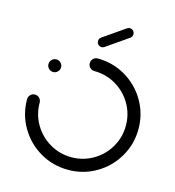

<svg xmlns="http://www.w3.org/2000/svg" viewBox="-104 -777 791 866"><g transform="rotate(15 291.5 -344.0)"><path d="M83.3 -437.4Q83.3 -449.6 92 -458.3Q100.7 -467 113 -467Q124.8 -467 133.5 -458.3Q142.2 -449.6 142.2 -437.4Q142.2 -425.6 133.5 -416.9Q124.8 -408.1 113 -408.1Q100.7 -408.1 92 -416.9Q83.3 -425.6 83.3 -437.4ZM262.2 -490Q262.2 -501.9 270.7 -510.6Q279.3 -519.3 291.5 -519.3Q362.2 -519.3 421.9 -484.4Q481.5 -449.6 516.5 -389.8Q551.5 -330 551.5 -259.3Q551.5 -188.5 516.5 -128.7Q481.5 -68.9 421.9 -34.1Q362.2 0.7 291.5 0.7Q220.7 0.7 160.9 -34.1Q101.1 -68.9 66.1 -128.7Q31.1 -188.5 31.1 -259.3Q31.1 -271.5 39.8 -280.2Q48.5 -288.9 60.7 -288.9Q72.6 -288.9 81.3 -280.2Q90 -271.5 90 -259.3Q90 -204.4 117 -158.3Q144.1 -112.2 190.4 -85.2Q236.7 -58.1 291.5 -58.1Q346.3 -58.1 392.4 -85.2Q438.5 -112.2 465.6 -158.3Q492.6 -204.4 492.6 -259.3Q492.6 -314.1 465.6 -360.2Q438.5 -406.3 392.4 -433.3Q346.3 -460.4 291.5 -460.4Q279.3 -460.4 270.7 -469.1Q262.2 -477.8 262.2 -490ZM294.8 -573Q285.6 -573 278.9 -579.6Q272.2 -586.3 272.2 -595.6Q272.2 -607.4 281.9 -614.1L383.3 -684.4Q389.6 -688.9 396.3 -688.9Q405.6 -688.9 412.2 -682.2Q418.9 -675.6 418.9 -666.3Q418.9 -654.4 409.3 -647.8L307.8 -577.4Q301.5 -573 294.8 -573Z"/></g></svg>

Font: 26F Galaxy Sans Medium
Style: Regular
Weight: 500
Designer: C₂₉H₂₅N₃O₅
Version: Version 1.100